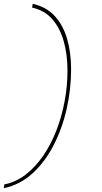

<svg xmlns="http://www.w3.org/2000/svg" viewBox="-59 -770 539 1010"><path d="M315 -405Q315 -300 291.5 -196.5Q268 -93 222.5 -5Q177 83 111.5 142.5Q46 202 -39 220L-36 200Q25 188 76 148.5Q127 109 168 49.5Q209 -10 237.5 -83.5Q266 -157 281 -237.5Q296 -318 296 -398Q296 -482 276.5 -552Q257 -622 216 -669Q175 -716 110 -730L113 -750Q185 -734 229.5 -685Q274 -636 294.5 -564Q315 -492 315 -405Z"/></svg>

Font: Georama ExtraExtended Thin
Style: Italic
Weight: 100
Width: 8
Italic angle: -9°
Designer: Jean-Baptiste Levee
Foundry: Production Type
Version: Version 1.000